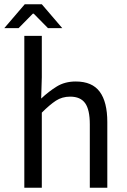

<svg xmlns="http://www.w3.org/2000/svg" viewBox="-32 -880 596 900"><path d="M82 -712H164V-518L161 -418Q196 -451 234 -474.5Q272 -498 323 -498Q400 -498 435.5 -450Q471 -402 471 -308V0H389V-297Q389 -366 367 -396.5Q345 -427 297 -427Q259 -427 230 -408Q201 -389 164 -352V0H82ZM-12 -748 84 -860H164L260 -748H193L126 -816H122L55 -748Z"/></svg>

Font: Myanmar Sanpya
Style: Regular
Weight: 400
Designer: Danh Hong
Foundry: Google Inc.
Version: Version 2.00 November 22, 2015